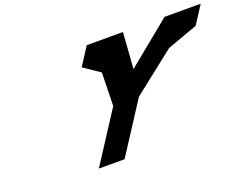

<svg xmlns="http://www.w3.org/2000/svg" viewBox="-123 -1072 1687 1319"><g transform="rotate(-20 720.0 -412.5)"><path d="M1440.4 -825H1401.9H1175.9L852.9 -561L871.9 -825H645.9H607.3L522.5 -694L640.9 -613.5L635.2 -370L395.5 0H583.5L823.2 -370L1132.8 -613.5L1355.5 -694Z"/></g></svg>

Font: Hussar
Style: BdWodka
Weight: 700
Foundry: Cannot Into Space Fonts
Version: Version 2.00